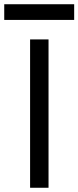

<svg xmlns="http://www.w3.org/2000/svg" viewBox="-42 -886 370 906"><path d="M-22 -792V-866H308V-792ZM100 0V-700H187V0Z"/></svg>

Font: Overpass
Style: Regular
Weight: 400
Designer: Delve Withrington, Thomas Jockin
Foundry: Delve Fonts
Version: Version 3.000;DELV;Overpass